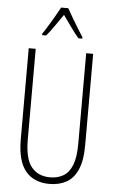

<svg xmlns="http://www.w3.org/2000/svg" viewBox="-63 -990 618 1042"><g transform="rotate(5 246.5 -469.5)"><path d="M422 -218Q422 -132 399.5 -82Q377 -32 337.5 -11Q298 10 247 10Q162 10 116.5 -45Q71 -100 71 -218V-714H109V-221Q109 -115 145.5 -70.5Q182 -26 247 -26Q288 -26 319 -44Q350 -62 367 -104.5Q384 -147 384 -221V-714H422ZM266 -949Q279 -925 297 -894.5Q315 -864 331.5 -837.5Q348 -811 356 -799V-791H335Q314 -815 290.5 -848.5Q267 -882 246 -911Q227 -884 203 -849Q179 -814 159 -791H137V-799Q149 -816 165.5 -843Q182 -870 198.5 -898.5Q215 -927 227 -949Z"/></g></svg>

Font: Noto Sans Gujarati ExtraCondensed ExtraLight
Style: Regular
Weight: 200
Width: 2
Designer: Jelle Bosma - Monotype Design Team, Universal Thirst
Foundry: Monotype Imaging Inc.
Version: Version 2.106; ttfautohint (v1.8.4.7-5d5b)